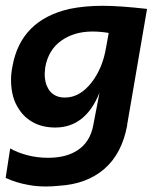

<svg xmlns="http://www.w3.org/2000/svg" viewBox="-27 -442 557 679"><path d="M136 217.5Q101.5 217.5 73.5 212Q28 204 -7 187L9 83Q35.5 98 70.2 107Q105 116 143 116Q207 116 247 89.5Q292 60.5 303 0L325 -114.5Q276 8.5 169 9Q125 9 92.5 -8Q60 -25 41 -54.5Q12 -95.5 12 -160Q12 -182.5 17 -207Q46 -371 219 -410.5Q272.5 -421.5 336 -421.5Q396 -421.5 493 -410.5L422.5 0H423Q404.5 101.5 341.8 155.5Q279 209.5 181 215Q157.5 217.5 136 217.5ZM202.5 -97Q255.5 -97 297 -150.5Q336 -201 348 -273.5L357.5 -325.5Q328 -330.5 300 -330.5Q235 -330.5 189.5 -298Q144 -265.5 133 -204Q131.5 -193 131 -181.5Q131 -149.5 143 -129.5Q151 -114.5 166 -105.8Q181 -97 202.5 -97Z"/></svg>

Font: Lucymar Sans SemiBold
Style: Italic
Weight: 600
Italic angle: -10°
Foundry: The League of Moveable Type (original font) / Main changes by Cristiano Sobral with portions from Mirco Monsees
Version: Version 2.00;August 30, 2020;FontCreator 13.0.0.2681 64-bit